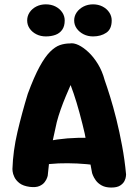

<svg xmlns="http://www.w3.org/2000/svg" viewBox="-20 -838 622 862"><path d="M113.8 1Q83.8 -3 67.6 -15.6Q51.5 -28.2 44.5 -43.2Q37.5 -58.2 36.6 -68.8Q35.8 -79.2 35.8 -79.2Q38.5 -160.8 58.4 -245.5Q78.2 -330.2 104.8 -417Q133 -493.2 157.5 -538.1Q182 -583 204.8 -605.6Q227.5 -628.2 249.1 -635.6Q270.8 -643 293.8 -643Q310.8 -646 332.4 -635.8Q354 -625.5 376.9 -604.1Q399.8 -582.8 419.4 -550.9Q439 -519 450 -478Q460 -450 474.1 -404.8Q488.2 -359.5 502.4 -302.9Q516.5 -246.2 528.2 -183Q540 -119.8 546 -54.8Q546 -54.8 545.2 -45.9Q544.5 -37 538.8 -25.4Q533 -13.8 519.2 -4.9Q505.5 4 479.5 4Q453.5 4 436.5 -5.5Q419.5 -15 410.1 -28.2Q400.8 -41.5 397.1 -51.1Q393.5 -60.8 393.5 -60.8Q379.8 -131.5 370.1 -187.2Q360.5 -243 350.2 -280.8Q336.2 -336.5 323.6 -378Q311 -419.5 297 -456.2Q287.2 -434.2 275.2 -405.5Q263.2 -376.8 252.6 -346.9Q242 -317 235 -290Q226 -248 219.4 -219Q212.8 -190 208.6 -165.5Q204.5 -141 201.1 -114Q197.8 -87 194.2 -48.8Q194.2 -48.8 191.5 -40.1Q188.8 -31.5 180.6 -20.5Q172.5 -9.5 156.6 -2.6Q140.8 4.2 113.8 1ZM132.8 -89 145.8 -194.5Q192.8 -205.5 237.5 -211.8Q282.2 -218 329.5 -219.2Q376.8 -220.5 429.5 -215.8L443.8 -91.5Q408.8 -97.5 367.8 -101.1Q326.8 -104.8 284.2 -105.1Q241.8 -105.5 202.8 -101.6Q163.8 -97.8 132.8 -89ZM397.7 -674.5Q374.5 -674.5 355.4 -684.1Q336.3 -693.7 324.6 -709.9Q313 -726.2 313 -746.2Q313 -766.2 324.6 -782.8Q336.2 -799.2 355.4 -808.9Q374.5 -818.5 397.7 -818.5Q421 -818.5 440 -808.9Q459 -799.2 470.2 -782.7Q481.5 -766.1 481.5 -746.2Q481.5 -707.2 457 -690.9Q432.6 -674.5 397.7 -674.5ZM185.7 -674.5Q162.5 -674.5 143.4 -684.1Q124.2 -693.8 113.1 -710Q102 -726.2 102 -746.2Q102 -766.2 113.1 -782.8Q124.2 -799.2 143.3 -808.9Q162.4 -818.5 185.7 -818.5Q209.8 -818.5 228.9 -808.9Q248 -799.2 259.2 -782.7Q270.5 -766.1 270.5 -746.2Q270.5 -720.2 259.2 -704.4Q248 -688.5 228.9 -681.5Q209.8 -674.5 185.7 -674.5Z"/></svg>

Font: Sour Gummy Black
Style: Regular
Weight: 900
Version: Version 1.000